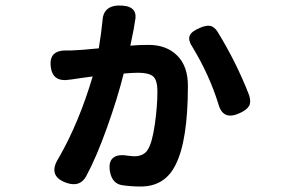

<svg xmlns="http://www.w3.org/2000/svg" viewBox="-20 -637 1040 707"><path d="M435.5 -366.2Q413.1 -276.4 374 -167Q335 -57.6 296.9 12.7Q273.4 54.7 221.7 35.2Q154.3 9.8 196.3 -55.7Q270.5 -184.6 321.3 -355.5Q303.7 -353.5 277.8 -349.6Q252 -345.7 245.1 -344.7Q244.1 -344.7 241.2 -344.2Q238.3 -343.8 237.3 -343.8Q173.8 -333 167 -390.6Q163.1 -422.9 178.2 -437.5Q193.4 -452.1 226.6 -451.2H243.2Q274.4 -452.1 343.8 -459Q353.5 -519.5 357.4 -560.5Q360.4 -622.1 432.6 -616.2Q490.2 -611.3 476.6 -556.6V-555.7Q475.6 -543 460 -468.8Q487.3 -471.7 527.3 -471.7Q592.8 -471.7 632.3 -432.6Q671.9 -393.6 671.9 -321.3Q671.9 -120.1 627 -31.2Q587.9 49.8 498 49.8Q461.9 49.8 429.7 44.9Q392.6 39.1 384.8 -5.9Q378.9 -41 396.5 -55.7Q414.1 -70.3 451.2 -63.5Q468.8 -61.5 473.6 -61.5Q510.7 -61.5 525.4 -87.9Q541 -114.3 550.3 -180.2Q559.6 -246.1 559.6 -299.8Q559.6 -342.8 543.5 -356Q527.3 -369.1 489.3 -369.1Q468.8 -369.1 435.5 -366.2ZM784.2 -253.9Q751 -360.4 690.4 -460.9Q671.9 -488.3 678.2 -504.9Q684.6 -521.5 715.8 -534.2Q737.3 -543.9 752.4 -542Q767.6 -540 780.3 -521.5Q851.6 -405.3 897.5 -286.1Q905.3 -260.7 897 -246.6Q888.7 -232.4 863.3 -220.7Q800.8 -191.4 784.2 -253.9Z"/></svg>

Font: GenSenMaruGothic TW TTF Bold
Style: Regular
Weight: 700
Version: Version 1.301